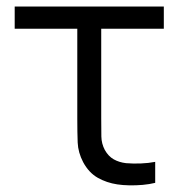

<svg xmlns="http://www.w3.org/2000/svg" viewBox="-20 -560 558 588"><path d="M339.3 4.7Q306.5 -0.2 279.3 -15.6Q252.2 -31 234.7 -63.3Q219.2 -92.8 217.9 -123.5Q216.7 -154.2 216.7 -195.7V-472H25V-540H481.7V-472H290V-198.3Q290 -164 290.4 -142Q290.8 -120 301 -100.7Q312 -81.2 328.4 -72Q344.8 -62.8 366 -60.3Q387.5 -58.5 411.2 -59.4Q434.8 -60.3 455.3 -64.3V0Q437.7 4.3 417 6.2Q396.3 8 376 7.6Q355.7 7.2 339.3 4.7Z"/></svg>

Font: Manrope Variable Light
Style: Regular
Weight: 200
Designer: Mikhail Sharanda
Foundry: Mikhail Sharanda
Version: Version 4.505